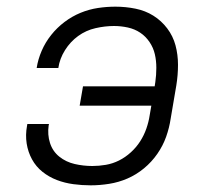

<svg xmlns="http://www.w3.org/2000/svg" viewBox="-20 -548 640 576"><path d="M252 8Q226 8 200 4.5Q174 1 150.5 -8Q127 -17 107.5 -32.5Q88 -48 76 -70Q64 -92 60 -117.5Q56 -143 61 -170L62 -176H127L126 -172Q122 -144 130 -119Q138 -94 158 -78Q178 -62 204 -56Q230 -50 257 -50Q277 -50 297.5 -53.5Q318 -57 337 -66.5Q356 -76 372.5 -91Q389 -106 400.5 -124Q412 -142 419 -162Q426 -182 429 -202L434 -231H219L229 -289H444L446 -302Q449 -323 449 -344.5Q449 -366 444.5 -385.5Q440 -405 428.5 -422Q417 -439 400.5 -450Q384 -461 363.5 -465.5Q343 -470 322 -470Q295 -470 266.5 -463.5Q238 -457 214.5 -440Q191 -423 175 -397.5Q159 -372 155 -344H90Q94 -370 105 -395.5Q116 -421 133.5 -443Q151 -465 173.5 -482Q196 -499 221.5 -509.5Q247 -520 273.5 -524Q300 -528 326 -528Q357 -528 386.5 -522Q416 -516 440 -501Q464 -486 481.5 -463Q499 -440 506.5 -412Q514 -384 514 -353.5Q514 -323 509 -292L492 -192Q488 -165 478.5 -138Q469 -111 452 -86.5Q435 -62 412 -43Q389 -24 362.5 -12.5Q336 -1 307.5 3.5Q279 8 252 8Z"/></svg>

Font: Iosevka Light Extended Oblique
Style: Regular
Weight: 300
Width: 7
Italic angle: -9°
Monospace: yes
Designer: Belleve Invis
Foundry: Belleve Invis
Version: Version 32.5.0; ttfautohint (v1.8.4)